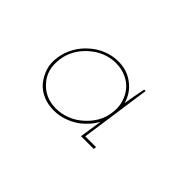

<svg xmlns="http://www.w3.org/2000/svg" viewBox="-42 -776 668 668"><g transform="rotate(45 292.5 -442.0)"><path d="M103 -442Q98 -412 106 -387Q114 -362 130 -342Q146 -323 170 -312.5Q194 -302 223 -302Q250 -302 274 -310.5Q298 -319 319 -334Q333 -345 345.5 -359Q358 -373 367 -390Q365 -379 363.5 -367.5Q362 -356 360 -345L354 -306H417L418 -316H365L402 -576H395Q391 -556 387 -535Q383 -514 380 -494Q375 -513 364.5 -529Q354 -545 338 -557Q323 -569 304 -575.5Q285 -582 262 -582Q233 -582 206 -571Q179 -560 158 -541Q136 -522 121.5 -496Q107 -470 103 -442ZM113 -442Q116 -468 129.5 -492Q143 -516 164 -534Q184 -552 208.5 -562Q233 -572 261 -572Q287 -572 310 -562Q333 -552 348 -534Q363 -516 370 -492Q377 -468 373 -442Q370 -414 356 -390.5Q342 -367 322 -350Q302 -332 276.5 -322Q251 -312 224 -312Q197 -312 175 -322Q153 -332 138 -350Q122 -367 115.5 -390.5Q109 -414 113 -442Z"/></g></svg>

Font: Josefin Slab Thin
Style: Italic
Weight: 100
Italic angle: -12°
Designer: Santiago Orozco
Foundry: Typemade
Version: Version 2.000